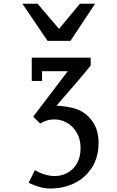

<svg xmlns="http://www.w3.org/2000/svg" viewBox="-20 -864 640 1046"><path d="M136 132Q157.5 90 170 63Q226.5 95 279 95Q314.5 95 346.5 78.2Q378.5 61.5 398.8 27Q419 -7.5 419 -57.5Q419 -106 398 -141.5Q377 -177 344.5 -195.2Q312 -213.5 279 -213.5Q255 -213.5 236.2 -208Q217.5 -202.5 199 -191L161 -228.5L349 -476H209V-423H153V-550H474V-507Q419.5 -438.5 288 -288.5Q346 -285 388.2 -272.5Q430.5 -260 461 -229.5Q492 -198.5 504.5 -163.2Q517 -128 517 -87.5Q517 -7.5 480.5 49.2Q444 106 384.2 134.5Q324.5 163 255 163Q225.5 163 197.5 155.2Q169.5 147.5 136 132ZM102 -843.5H185L301.5 -706.5L415 -843.5H498L364 -641.5H239Z"/></svg>

Font: JuliaMono
Style: Regular
Weight: 400
Monospace: yes
Designer: cormullion
Foundry: corm
Version: Version 0.055; ttfautohint (v1.8.4)